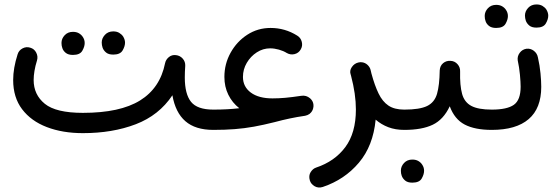

<svg xmlns="http://www.w3.org/2000/svg" viewBox="-20 -564 2519 869"><path d="M39.6 -202.1Q39.6 -255.4 59.6 -317.9Q64.9 -335.9 82 -345Q99.1 -354 117.2 -348.1Q135.3 -342.8 144 -325.7Q152.8 -308.6 147.5 -290.5Q139.6 -265.1 136 -242.9Q132.3 -220.7 132.3 -202.1Q132.3 -135.3 182.9 -94.2Q233.4 -53.2 355 -53.2Q523.4 -53.2 614 -109.4Q704.6 -165.5 727.1 -277.8Q730.5 -294.4 744.4 -305.7Q758.3 -316.9 776.4 -314.5Q794.9 -312.5 807.1 -298.6Q819.3 -284.7 818.4 -266.1Q817.4 -252 816.9 -239Q816.4 -226.1 816.4 -213.4Q816.4 -138.2 844.7 -103Q873 -67.9 945.3 -67.9H945.8Q964.8 -67.9 978.3 -54.4Q991.7 -41 991.7 -22Q991.7 -2.9 978.3 10.5Q964.8 23.9 945.8 23.9H945.3Q864.3 23.9 819.1 -15.4Q773.9 -54.7 760.3 -132.8Q699.7 -42 594.5 -1.7Q489.3 38.6 355 38.6Q263.2 38.6 191.9 11.2Q120.6 -16.1 80.1 -69.6Q39.6 -123 39.6 -202.1ZM440.4 -371.6Q440.4 -390.6 454.8 -406.2Q469.2 -421.9 492.7 -421.9Q508.8 -421.9 520 -415Q531.2 -408.2 537.6 -398.4Q545.9 -384.3 545.9 -371.1Q545.9 -354.5 534.9 -335.7Q523.9 -316.9 492.7 -316.9Q471.2 -316.9 460 -326.4Q448.7 -335.9 444.3 -348.1Q440.4 -359.9 440.4 -371.6ZM258.3 -369.6Q258.3 -389.2 272.7 -404.5Q287.1 -419.9 310.1 -419.9Q326.2 -419.9 337.4 -413.3Q348.6 -406.7 355 -396.5Q363.3 -384.3 363.3 -369.1Q363.3 -353 352.5 -334.2Q341.8 -315.4 310.1 -315.4Q289.1 -315.4 277.6 -324.7Q266.1 -334 262.2 -346.2Q258.3 -356.4 258.3 -369.6Z M899.9 -22Q899.9 -41 913.3 -54.4Q926.8 -67.9 945.8 -67.9Q1011.2 -67.9 1063 -74.2Q1031.2 -99.1 1013.4 -135.3Q995.6 -171.4 995.6 -215.8Q995.6 -274.9 1023.7 -325.4Q1051.8 -376 1099.1 -406.7Q1146.5 -437.5 1204.6 -437.5Q1270 -437.5 1325.2 -402.8Q1341.3 -393.1 1345.9 -374.5Q1350.6 -356 1340.8 -339.8Q1331.5 -323.7 1313.2 -319.1Q1294.9 -314.5 1277.8 -324.2Q1263.2 -333.5 1242.4 -339.4Q1221.7 -345.2 1202.6 -345.2Q1170.4 -345.2 1142.3 -327.1Q1114.3 -309.1 1096.9 -279.5Q1079.6 -250 1079.6 -215.8Q1079.6 -171.4 1115.2 -145Q1150.9 -118.7 1213.4 -118.7Q1240.7 -118.7 1270.8 -121.3Q1300.8 -124 1343.8 -130.4Q1366.2 -133.8 1383.3 -119.1Q1383.8 -118.7 1384.3 -118.2Q1384.3 -118.2 1384.8 -117.7Q1396 -107.4 1398.4 -92.8Q1399.9 -83.5 1397.5 -74.2Q1394 -59.1 1381.8 -49.3Q1381.3 -49.3 1381.3 -48.8Q1380.9 -48.8 1380.9 -48.3Q1371.6 -42 1360.8 -40Q1324.2 -34.7 1291.7 -27.8Q1259.3 -21 1222.7 -11.2Q1172.4 1.5 1129.2 9.3Q1085.9 17.1 1042 20.5Q998 23.9 945.8 23.9Q926.8 23.9 913.3 10.5Q899.9 -2.9 899.9 -22Z M1567.4 -226.1Q1561 -243.7 1572.3 -260.3Q1583.5 -276.9 1602.1 -281.2Q1610.4 -283.2 1618.2 -282.2Q1632.8 -280.3 1643.3 -270.5Q1653.8 -260.7 1657.2 -248Q1659.2 -239.7 1661.1 -231.4Q1675.8 -177.2 1693.4 -140.9Q1710.9 -104.5 1738 -86.2Q1765.1 -67.9 1809.6 -67.9H1810.1Q1829.1 -67.9 1842.5 -54.4Q1856 -41 1856 -22Q1856 -2.9 1842.5 10.5Q1829.1 23.9 1810.1 23.9H1809.6Q1769.5 23.9 1737.5 11.7Q1705.6 -0.5 1680.2 -22.5Q1668.9 96.2 1604.2 172.6Q1539.6 249 1440.9 282.2Q1420.4 288.6 1403.8 278.8Q1387.2 269 1382.3 252.4Q1376 231 1386 215.1Q1396 199.2 1411.1 194.3Q1494.6 166.5 1542.7 102.1Q1590.8 37.6 1590.8 -68.4Q1590.8 -137.7 1568.8 -221.2Q1568.4 -223.6 1567.4 -226.1Z M1763.7 -22Q1763.7 -41 1777.3 -54.4Q1791 -67.9 1810.1 -67.9Q1879.4 -67.9 1913.1 -84.2Q1946.8 -100.6 1958 -139.4Q1969.2 -178.2 1970.2 -245.1Q1971.2 -266.1 1985.6 -278.1Q2000 -290 2019.5 -288.6Q2038.6 -287.6 2051 -273.2Q2063.5 -258.8 2062.5 -240.2Q2061 -176.8 2071.5 -138.9Q2082 -101.1 2113.5 -84.5Q2145 -67.9 2205.6 -67.9H2206.1Q2225.1 -67.9 2238.5 -54.4Q2252 -41 2252 -22Q2252 -2.9 2238.5 10.5Q2225.1 23.9 2206.1 23.9H2205.6Q2129.4 23.9 2083.3 -0.2Q2037.1 -24.4 2015.6 -83Q1987.3 -22.9 1938.7 0.5Q1890.1 23.9 1810.1 23.9Q1791 23.9 1777.3 10.5Q1763.7 -2.9 1763.7 -22ZM1794.4 208.5Q1794.4 189 1808.8 173.6Q1823.2 158.2 1846.2 158.2Q1862.3 158.2 1873.5 164.8Q1884.8 171.4 1891.1 181.6Q1899.4 193.8 1899.4 209Q1899.4 225.1 1888.7 243.9Q1877.9 262.7 1846.2 262.7Q1825.2 262.7 1814 253.4Q1802.7 244.1 1798.3 231.9Q1794.4 221.7 1794.4 208.5Z M2160.2 -22Q2160.2 -41 2173.6 -54.4Q2187 -67.9 2206.1 -67.9Q2274.9 -67.9 2305.7 -89.6Q2336.4 -111.3 2336.4 -171.4Q2336.4 -191.9 2333.3 -225.6Q2330.1 -259.3 2323.2 -291Q2320.8 -309.6 2332.3 -325Q2343.8 -340.3 2362.3 -343.3Q2380.9 -345.7 2396 -334.2Q2411.1 -322.8 2414.6 -304.2Q2422.9 -268.1 2426.3 -232.2Q2429.7 -196.3 2429.7 -170.9Q2429.7 -73.7 2372.8 -24.9Q2315.9 23.9 2206.1 23.9Q2187 23.9 2173.6 10.5Q2160.2 -2.9 2160.2 -22ZM2356 -493.7Q2356 -512.7 2370.4 -528.3Q2384.8 -543.9 2408.2 -543.9Q2424.3 -543.9 2435.5 -537.1Q2446.8 -530.3 2453.1 -520.5Q2461.4 -506.3 2461.4 -493.2Q2461.4 -476.6 2450.4 -457.8Q2439.5 -439 2408.2 -439Q2386.7 -439 2375.5 -448.5Q2364.3 -458 2359.9 -470.2Q2356 -481.9 2356 -493.7ZM2173.8 -491.7Q2173.8 -511.2 2188.2 -526.6Q2202.6 -542 2225.6 -542Q2241.7 -542 2252.9 -535.4Q2264.2 -528.8 2270.5 -518.6Q2278.8 -506.3 2278.8 -491.2Q2278.8 -475.1 2268.1 -456.3Q2257.3 -437.5 2225.6 -437.5Q2204.6 -437.5 2193.1 -446.8Q2181.6 -456.1 2177.7 -468.3Q2173.8 -478.5 2173.8 -491.7Z"/></svg>

Font: Mikhak Medium
Style: Regular
Weight: 500
Designer: Amin Abedi
Version: Version 3.3